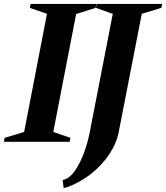

<svg xmlns="http://www.w3.org/2000/svg" viewBox="-78 -720 844 975"><path d="M-58.4 0 -54.4 -20 44.6 -50 160.6 -650 73.6 -680 77.6 -700H411.6L407.6 -680L308.6 -648.8L192.6 -49.9L279.6 -20L275.6 0ZM245.2 235 240.4 194.8Q244.8 193.2 251.3 191Q257.8 188.8 263 186Q286 172.6 308 138.8Q330 105 348.5 55.9Q367 6.8 377.8 -49L496.4 -658.4L501.8 -647L409.2 -680L413.2 -700H745.4L741.4 -680.4L633 -647L643.6 -658.4L525 -50Q513.8 8.4 476.4 64Q439 119.6 383.5 163.4Q328 207.2 262.2 230.8Q258.2 231.8 253.9 232.7Q249.6 233.6 245.2 235Z"/></svg>

Font: Wittgenstein
Style: Italic
Weight: 400
Italic angle: -11°
Designer: Jörg Drees
Foundry: Jörg Drees
Version: Version 1.500